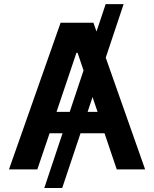

<svg xmlns="http://www.w3.org/2000/svg" viewBox="-20 -840 764 952"><path d="M593 -819.6H503.9L458.5 -683.6L443.2 -727.3H280.5L24.5 0H165.1L225.9 -179.3H290.1L199.6 92.3H288.4L379.3 -179.3H498.2L558.9 0H699.6L504.3 -554ZM260.3 -285.2 359 -578.1H364.7L394.2 -490.8L325.6 -285.2ZM414.4 -285.2 438.9 -358.7 463.8 -285.2Z"/></svg>

Font: Margiela Sans Semi Bold
Style: Regular
Weight: 600
Designer: Stefan Endress, Andreas Faust
Version: Version 1.100;FEAKit 1.0